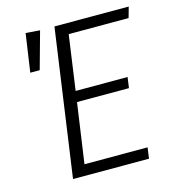

<svg xmlns="http://www.w3.org/2000/svg" viewBox="-104 -777 781 864"><g transform="rotate(-15 286.5 -345.0)"><path d="M559 -635H280L244 -380H486L479 -330H237L197 -51H491L484 0H130L227 -685H573ZM160 -685 112 -512H68L94 -690Z"/></g></svg>

Font: FiraGO Light
Style: Italic
Weight: 300
Italic angle: -8°
Designer: bBox Type GmbH
Foundry: bBox Type GmbH
Version: Version 1.001